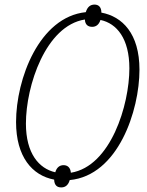

<svg xmlns="http://www.w3.org/2000/svg" viewBox="-20 -776 643 837"><path d="M247 41C263 41 277 33 284 9C495 -11 588 -294 588 -472C588 -630 513 -704 422 -721C422 -746 409 -756 392 -756C374 -756 361 -746 354 -723C151 -702 50 -432 50 -244C50 -93 120 -11 216 7C217 32 229 41 247 41ZM221 -25C150 -41 93 -107 93 -237C93 -402 179 -664 350 -691C351 -668 364 -659 382 -659C397 -659 411 -667 418 -689C489 -674 544 -608 544 -478C544 -319 463 -51 289 -23C287 -46 274 -56 257 -56C240 -56 227 -46 221 -25Z"/></svg>

Font: Noto Serif Condensed ExtraLight
Style: Italic
Weight: 200
Width: 3
Italic angle: -12°
Designer: Monotype Design Team
Foundry: Monotype Imaging Inc.
Version: Version 2.013